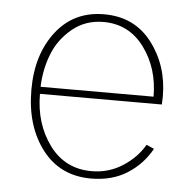

<svg xmlns="http://www.w3.org/2000/svg" viewBox="-43 -550 611 610"><g transform="rotate(5 262.0 -244.5)"><path d="M55.7 -247.1Q55.7 -359.4 112.3 -432.6Q168.9 -505.9 265.6 -505.9Q362.3 -505.9 418 -433.1Q473.6 -360.4 473.6 -261.7Q473.6 -257.8 473.1 -249.5Q472.7 -241.2 472.7 -236.3H84Q84 -141.6 133.8 -73.7Q183.6 -5.9 268.6 -5.9Q323.2 -5.9 367.7 -34.7Q412.1 -63.5 435.5 -104.5L460 -93.8Q432.6 -43.9 384.3 -13.2Q335.9 17.6 268.6 17.6Q169.9 17.6 112.8 -57.1Q55.7 -131.8 55.7 -247.1ZM84 -258.8H444.3Q444.3 -349.6 395.5 -415.5Q346.7 -481.4 265.6 -481.4Q208 -481.4 166 -446.8Q124 -412.1 105 -363.3Q85.9 -314.5 84 -258.8Z"/></g></svg>

Font: Gothic A1 Thin
Style: Regular
Weight: 250
Designer: HanYang I&C Co.,Ltd.
Foundry: HanYang I&C Co.,Ltd.
Version: Version 2.50